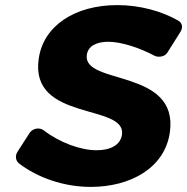

<svg xmlns="http://www.w3.org/2000/svg" viewBox="-20 -728 735 754"><path d="M441 -708C273 -708 150 -626 132 -497C96 -249 477 -323 459 -199C453 -159 415 -138 359 -138C297 -138 214 -168 152 -216C135 -229 109 -224 97 -207L48 -131C39 -116 41 -97 55 -86C128 -30 231 6 336 6C492 6 627 -68 647 -208C683 -461 303 -392 321 -513C326 -547 359 -564 405 -564C454 -564 525 -542 587 -509C603 -501 628 -506 637 -521L688 -602C699 -619 697 -637 680 -647C616 -684 529 -708 441 -708Z"/></svg>

Font: Trueno
Style: RoundBdIt
Weight: 700
Designer: Julieta Ulanovsky, Jasper
Foundry: Julieta Ulanovsky, Cannot Into Space Fonts
Version: Version 3.001